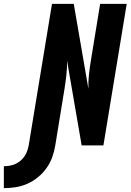

<svg xmlns="http://www.w3.org/2000/svg" viewBox="-149 -755 678 997"><path d="M-129 222V108Q-114 108 -99 105.5Q-84 103 -69.5 96.5Q-55 90 -43 80Q-31 70 -22 57Q-13 44 -8 29.5Q-3 15 0 0L121 -735H234L310 -294Q310 -294 310 -294Q310 -294 310 -294Q310 -294 310 -294Q310 -294 310 -294Q309 -331 313 -368Q317 -405 323 -441L371 -735H509L388 0H275L199 -441Q200 -405 196 -368Q192 -331 186 -294L138 0Q133 31 122.5 60.5Q112 90 93 117Q74 144 48.5 165Q23 186 -6.5 199Q-36 212 -67 217Q-98 222 -129 222Z"/></svg>

Font: Iosevka Curly Heavy Oblique
Style: Regular
Weight: 900
Italic angle: -9°
Monospace: yes
Designer: Belleve Invis
Foundry: Belleve Invis
Version: Version 11.1.0; ttfautohint (v1.8.3)